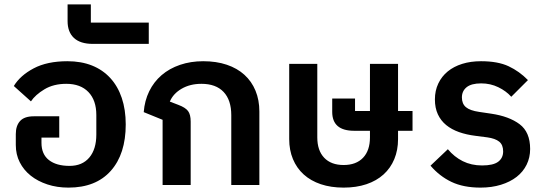

<svg xmlns="http://www.w3.org/2000/svg" viewBox="-20 -843 2483 875"><path d="M292 12Q240 12 196 -2.5Q152 -17 120 -42.5Q88 -68 70 -103.5Q52 -139 52 -182V-232Q52 -270 71.5 -291.5Q91 -313 134 -313H250V-216H169V-192Q169 -140 203 -113.5Q237 -87 297 -87Q355 -87 387 -125Q419 -163 419 -230V-319Q419 -386 383 -423.5Q347 -461 282 -461Q224 -461 182.5 -436Q141 -411 121 -381L43 -451Q72 -499 133.5 -531.5Q195 -564 287 -564Q350 -564 399 -544.5Q448 -525 482.5 -487.5Q517 -450 535 -396.5Q553 -343 553 -276Q553 -141 485 -64.5Q417 12 292 12Z M403 -643Q346 -643 317 -670Q288 -697 288 -747V-823H394V-740H658V-643Z M721 -297 635 -332Q639 -384 660 -427Q681 -470 716.5 -500.5Q752 -531 800.5 -547.5Q849 -564 906 -564Q966 -564 1013.5 -548Q1061 -532 1094 -502Q1127 -472 1144.5 -429.5Q1162 -387 1162 -335V0H1034V-318Q1034 -387 999 -424Q964 -461 898 -461Q846 -461 807.5 -438.5Q769 -416 754 -380L793 -365Q825 -353 837 -337Q849 -321 849 -289V0H721Z M1546 12Q1488 12 1442 -3.5Q1396 -19 1364 -48Q1332 -77 1315 -118Q1298 -159 1298 -209V-552H1426V-217Q1426 -157 1457.5 -124Q1489 -91 1546 -91Q1603 -91 1634.5 -124Q1666 -157 1666 -217V-247H1594Q1494 -247 1494 -333V-394H1598V-337H1666V-552H1794V-337H1860V-247H1794V-209Q1794 -159 1777 -118Q1760 -77 1728 -48Q1696 -19 1650 -3.5Q1604 12 1546 12Z M2170 12Q2092 12 2037.5 -14Q1983 -40 1942 -88L2021 -163Q2050 -128 2089 -108.5Q2128 -89 2177 -89Q2228 -89 2250.5 -106Q2273 -123 2273 -153Q2273 -183 2255 -197.5Q2237 -212 2201 -217L2147 -224Q2106 -229 2072 -241Q2038 -253 2013.5 -273Q1989 -293 1975.5 -322Q1962 -351 1962 -390Q1962 -430 1977.5 -462.5Q1993 -495 2020.5 -517.5Q2048 -540 2086.5 -552Q2125 -564 2172 -564Q2249 -564 2298 -541Q2347 -518 2386 -478L2310 -402Q2287 -428 2251 -445.5Q2215 -463 2173 -463Q2128 -463 2106.5 -445.5Q2085 -428 2085 -399Q2085 -370 2103.5 -354.5Q2122 -339 2164 -333L2218 -325Q2300 -313 2348 -277Q2396 -241 2396 -164Q2396 -125 2380 -92.5Q2364 -60 2334.5 -37Q2305 -14 2263 -1Q2221 12 2170 12Z"/></svg>

Font: IBM Plex Sans Thai SemiBold
Style: Regular
Weight: 600
Designer: Mike Abbink, Paul van der Laan, Pieter van Rosmalen, Ben Mitchell, Mark Frömberg
Foundry: Bold Monday
Version: Version 1.1